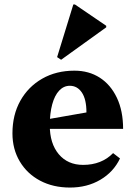

<svg xmlns="http://www.w3.org/2000/svg" viewBox="-20 -829 610 864"><path d="M295 15Q219 15 160.5 -16Q102 -47 69 -102.5Q36 -158 36 -229Q36 -312 71.5 -375.5Q107 -439 170 -475Q233 -511 315 -511Q380 -511 429 -479.5Q478 -448 506 -389Q534 -330 534 -249H152V-285L369 -323Q369 -382 348.5 -412.5Q328 -443 294 -443Q267 -443 246.5 -421.5Q226 -400 215 -359.5Q204 -319 204 -265Q204 -183 244.5 -135Q285 -87 354 -87Q437 -87 489 -140L520 -116Q491 -55 431.5 -20Q372 15 295 15ZM255 -560 237 -572 310 -809H317L458 -713V-706Z"/></svg>

Font: Platypi Light
Style: Bold
Weight: 700
Version: Version 1.200